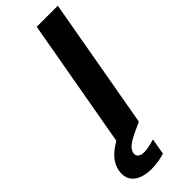

<svg xmlns="http://www.w3.org/2000/svg" viewBox="-378 -726 965 965"><g transform="rotate(-45 104.5 -243.0)"><path d="M16 0 140 -700H290L166 0ZM42 214Q4 214 -26 202Q-56 190 -70.5 165.5Q-85 141 -79 104Q-74 76 -56 50Q-38 24 -0.5 -0.5Q37 -25 100 -50L146 -69L166 0L114 24Q74 43 56.5 58Q39 73 35 91Q32 108 43 118Q54 128 77 128Q92 128 111.5 124Q131 120 153 113L138 199Q117 206 92.5 210Q68 214 42 214Z"/></g></svg>

Font: DM Sans 28pt Black
Style: Italic
Weight: 900
Italic angle: -10°
Version: Version 4.004;gftools[0.9.30]